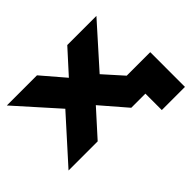

<svg xmlns="http://www.w3.org/2000/svg" viewBox="-134 -718 1067 1067"><g transform="rotate(-45 400.0 -184.5)"><path d="M603 129V0H554V-144H785V129ZM-1 0 271 -302 273 -206 12 -498H249L387 -337H341L487 -498H716L454 -205L457 -304L729 0H492L341 -175H386L228 0Z"/></g></svg>

Font: Nunito Sans 10pt Expanded Black
Style: Regular
Weight: 900
Width: 7
Designer: Vernon Adams
Foundry: Vernon Adams
Version: Version 3.101;gftools[0.9.27]